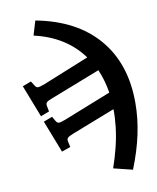

<svg xmlns="http://www.w3.org/2000/svg" viewBox="-87 -607 755 923"><g transform="rotate(-10 290.5 -145.0)"><path d="M149 -539Q345 -502 449.5 -380Q554 -258 554 -67Q554 9 537.5 86.5Q521 164 487 249L394 226Q410 181 422.5 131Q435 81 440.5 33Q446 -15 445 -54L235 28Q212 37 206 43.5Q200 50 203 62L209 89L166 104L105 -53L148 -69L160 -48Q167 -36 175 -35.5Q183 -35 207 -44L439 -136Q429 -199 406 -251L165 -157Q142 -149 136 -142Q130 -135 133 -123L138 -97L96 -81L35 -238L77 -254L90 -234Q96 -222 104.5 -221Q113 -220 137 -229L364 -321Q282 -434 128 -469Z"/></g></svg>

Font: Literata 12pt SemiBold
Style: Regular
Weight: 600
Designer: Latin by Veronika Burian and Jose Scaglione. Greek by Irene Vlachou. Cyrillic by Vera Evstafieva.
Foundry: TypeTogether
Version: Version 3.002